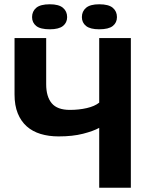

<svg xmlns="http://www.w3.org/2000/svg" viewBox="-20 -878 697 898"><path d="M196 -700V-484Q196 -426 222 -395Q248 -364 307 -364Q349 -364 386 -372.5Q423 -381 444 -398V-700H592V0H444V-280Q417 -265 368.5 -252.5Q320 -240 254 -240Q208 -240 170 -251.5Q132 -263 105 -287Q78 -311 63 -348Q48 -385 48 -436V-700ZM130 -798Q130 -825 149.5 -841.5Q169 -858 213 -858Q255 -858 274.5 -841.5Q294 -825 294 -798Q294 -772 274.5 -756.5Q255 -741 213 -741Q169 -741 149.5 -756.5Q130 -772 130 -798ZM363 -798Q363 -825 382.5 -841.5Q402 -858 444 -858Q488 -858 507.5 -841.5Q527 -825 527 -798Q527 -772 507.5 -756.5Q488 -741 444 -741Q402 -741 382.5 -756.5Q363 -772 363 -798Z"/></svg>

Font: PT Sans Caption
Style: Bold
Weight: 700
Designer: A.Korolkova, O.Umpeleva, V.Yefimov
Foundry: ParaType Ltd
Version: Version 2.003W OFL